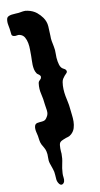

<svg xmlns="http://www.w3.org/2000/svg" viewBox="-156 -792 592 1138"><g transform="rotate(-15 140.0 -223.0)"><path d="M94 -481Q95 -497 97 -518Q99 -539 97 -559Q95 -579 87.5 -595.5Q80 -612 61 -619Q53 -622 43 -620.5Q33 -619 25 -622Q14 -626 13.5 -634.5Q13 -643 13 -653Q13 -670 10.5 -691Q8 -712 13 -729Q16 -739 25 -743Q34 -747 45.5 -747.5Q57 -748 68.5 -747.5Q80 -747 88 -747L116 -749Q130 -750 144 -745Q174 -736 194 -717Q212 -699 223 -680Q238 -654 237.5 -625Q237 -596 235 -567Q233 -550 234.5 -534.5Q236 -519 238 -502Q241 -479 238 -455.5Q235 -432 237 -409Q238 -399 240 -388.5Q242 -378 248 -369Q253 -362 262.5 -356.5Q272 -351 274 -342Q276 -334 268 -327.5Q260 -321 255 -316Q247 -308 242 -301Q237 -294 234 -283Q229 -263 228 -241.5Q227 -220 229 -199Q231 -179 233.5 -160.5Q236 -142 236 -122Q236 -103 237 -82Q238 -61 236 -41Q234 -21 226.5 -2.5Q219 16 202 29Q190 38 179 39.5Q168 41 153 46Q146 48 139 51Q132 54 127 60Q123 66 121.5 74.5Q120 83 119 92Q118 101 118 110V125Q116 154 107 181.5Q98 209 94 238Q92 250 93 263.5Q94 277 90 288Q85 299 75.5 302Q66 305 58 294Q49 280 48.5 265Q48 250 49 236Q50 217 45 199Q40 181 36 163Q32 145 35 125.5Q38 106 35 88Q33 75 27.5 64Q22 53 17 41Q12 27 11.5 14Q11 1 10 -13Q9 -22 7 -34Q5 -46 5.5 -57Q6 -68 10 -76.5Q14 -85 25 -88Q32 -89 40 -89H55Q63 -89 70 -91Q77 -93 83 -100Q90 -108 94.5 -116Q99 -124 100 -134Q101 -147 99.5 -159Q98 -171 98 -184Q98 -216 93 -248Q88 -280 95 -312Q97 -323 106 -329Q115 -335 117 -343Q119 -349 117 -353Q115 -357 111.5 -360.5Q108 -364 104 -367Q100 -370 98 -374Q91 -387 89.5 -400.5Q88 -414 88.5 -427.5Q89 -441 91 -454.5Q93 -468 94 -481Z"/></g></svg>

Font: Double Feature
Style: Regular
Weight: 400
Designer: David Shetterly
Foundry: David Shetterly
Version: Version 2.100 1997 initial release